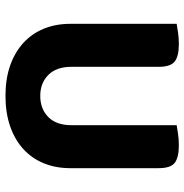

<svg xmlns="http://www.w3.org/2000/svg" viewBox="-6 -650 673 701"><g transform="rotate(90 330.5 -299.5)"><path d="M330 17Q268 17 219.5 0Q171 -17 137 -48Q103 -79 85 -122.5Q67 -166 67 -220V-608Q78 -610 98.5 -613Q119 -616 140 -616Q185 -616 204.5 -601Q224 -586 224 -542V-223Q224 -169 253.5 -139.5Q283 -110 330 -110Q378 -110 407.5 -139.5Q437 -169 437 -223V-608Q448 -610 468.5 -613Q489 -616 510 -616Q555 -616 574.5 -601Q594 -586 594 -542V-220Q594 -166 576 -122.5Q558 -79 524 -48Q490 -17 441 0Q392 17 330 17Z"/></g></svg>

Font: Baloo Tammudu 2
Style: Bold
Weight: 700
Designer: Maithili Shingre, Omkar Shende and Ek Type
Foundry: Ek Type
Version: Version 1.640;hotconv 1.0.111;makeotfexe 2.5.65597; ttfautoh